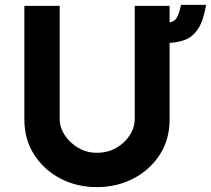

<svg xmlns="http://www.w3.org/2000/svg" viewBox="-20 -760 866 788"><path d="M225 -272Q225 -237 246 -205Q267 -173 301.5 -153Q336 -133 377 -133Q422 -133 457 -153Q492 -173 512.5 -205Q533 -237 533 -272V-736H676V-269Q676 -188 636 -125.5Q596 -63 528 -27.5Q460 8 377 8Q295 8 227.5 -27.5Q160 -63 120 -125.5Q80 -188 80 -269V-736H225ZM654 -666Q689 -666 701.5 -681.5Q714 -697 723 -740H826Q815 -675 792.5 -641Q770 -607 735.5 -595Q701 -583 654 -583Z"/></svg>

Font: Synthetic
Style: Bold
Weight: 700
Designer: Santiago Orozco
Foundry: Typemade
Version: Version 2.000; ttfautohint (v1.8.4.7-5d5b)